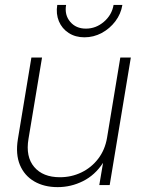

<svg xmlns="http://www.w3.org/2000/svg" viewBox="-20 -748 570 776"><path d="M212.9 8.3Q158.2 8.3 118.4 -14.9Q78.6 -38.1 60.5 -81.3Q42.5 -124.5 52.2 -185.1L106.9 -515.6H149.9L95.2 -187Q83 -114.7 118.2 -73.2Q153.3 -31.7 222.2 -31.7Q268.6 -31.7 308.8 -51Q349.1 -70.3 376.7 -106.2Q404.3 -142.1 412.6 -190.9L466.3 -515.6H508.8L423.3 0H381.3L396.5 -89.8Q363.8 -40 315.4 -15.9Q267.1 8.3 212.9 8.3ZM321.3 -597.2Q284.7 -597.2 257.6 -614.7Q230.5 -632.3 218 -662.1Q205.6 -691.9 211.4 -728H247.1Q240.2 -687.5 263.7 -659.9Q287.1 -632.3 327.1 -632.3Q367.7 -632.3 399.9 -659.9Q432.1 -687.5 439 -728H474.6Q468.8 -691.9 446.3 -662.1Q423.8 -632.3 391.1 -614.7Q358.4 -597.2 321.3 -597.2Z"/></svg>

Font: Inter Display ExtraLight
Style: Italic
Weight: 200
Italic angle: -9.39999°
Designer: Rasmus Andersson
Foundry: rsms
Version: Version 4.000;git-a52131595